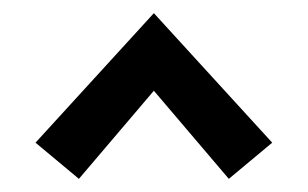

<svg xmlns="http://www.w3.org/2000/svg" viewBox="-20 -686 468 292"><path d="M34 -469 214 -666 394 -469 328 -414 214 -548 100 -414Z"/></svg>

Font: Ysabeau Infant Semibold
Style: Regular
Weight: 600
Designer: Christian Thalmann (Catharsis Fonts)
Version: Version 0.003